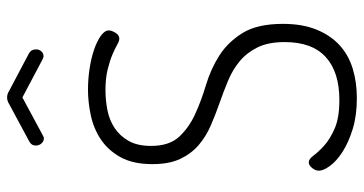

<svg xmlns="http://www.w3.org/2000/svg" viewBox="-256 -738 1000 527"><g transform="rotate(-90 243.5 -474.0)"><path d="M136 -856Q134 -855 132 -854Q130 -853 128 -853Q120 -853 114 -859.5Q108 -866 108 -876Q108 -887 119 -893L223 -949Q231 -954 240 -954Q249 -954 257 -949L361 -894Q372 -888 372 -874Q372 -866 366.5 -860Q361 -854 353 -854Q351 -854 348.5 -855Q346 -856 344 -857L240 -912ZM233 -42Q310 -42 351 -79.5Q392 -117 392 -192Q392 -237 377.5 -266.5Q363 -296 339.5 -315.5Q316 -335 286 -347.5Q256 -360 224.5 -371Q193 -382 163 -395Q133 -408 109.5 -428Q86 -448 71.5 -478.5Q57 -509 57 -555Q57 -609 76.5 -643.5Q96 -678 126 -697.5Q156 -717 192 -724.5Q228 -732 261 -732Q291 -732 320 -727.5Q349 -723 372 -715Q395 -707 409.5 -696.5Q424 -686 424 -675Q424 -667 417.5 -656.5Q411 -646 401 -646Q395 -646 384.5 -652Q374 -658 357.5 -665Q341 -672 317 -678Q293 -684 260 -684Q232 -684 204.5 -678.5Q177 -673 155.5 -658.5Q134 -644 120.5 -620Q107 -596 107 -559Q107 -509 132 -482Q157 -455 194 -438Q231 -421 274.5 -408Q318 -395 355 -371.5Q392 -348 417 -307.5Q442 -267 442 -197Q442 -144 426.5 -105.5Q411 -67 384 -42Q357 -17 319.5 -5.5Q282 6 238 6Q190 6 153 -5.5Q116 -17 90.5 -33.5Q65 -50 52 -68Q39 -86 39 -98Q39 -108 46.5 -117Q54 -126 62 -126Q71 -126 80.5 -113Q90 -100 107.5 -84Q125 -68 154.5 -55Q184 -42 233 -42Z"/></g></svg>

Font: AkaAcidDosis
Style: Light
Weight: 300
Designer: Edgar Tolentino, Pablo Impallari, Igino Marini, Aka-Acid
Foundry: Edgar Tolentino, Pablo Impallari, Igino Marini, Aka-Acid
Version: Version 1.007